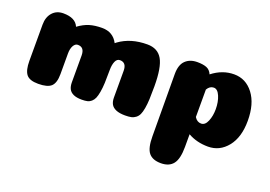

<svg xmlns="http://www.w3.org/2000/svg" viewBox="-98 -750 1722 1223"><g transform="rotate(20 763.0 -138.0)"><path d="M639 -264Q639 -320 594 -320Q574 -320 564 -297Q554 -274 554 -239Q554 -186 552.5 -151Q551 -116 546 -88Q541 -60 534 -44Q527 -28 515 -17.5Q503 -7 488 -3.5Q473 0 450 0Q415 0 393.5 -10Q372 -20 363 -38Q354 -56 354 -83V-264Q354 -320 309 -320Q291 -320 279.5 -299.5Q268 -279 268 -246V-107Q268 -47 243 -23.5Q218 0 155 0Q96 0 74.5 -27.5Q53 -55 53 -118V-364Q53 -415 80.5 -446Q108 -477 154 -477Q236 -477 258 -424Q296 -452 332.5 -463Q369 -474 418 -474Q492 -474 525 -410Q530 -414 535 -418Q612 -474 724 -474Q795 -474 826 -420Q857 -366 857 -239Q857 -186 855.5 -151Q854 -116 849 -88Q844 -60 836.5 -44Q829 -28 815.5 -17.5Q802 -7 785.5 -3.5Q769 0 744 0Q706 0 682.5 -10Q659 -20 649 -38Q639 -56 639 -83Z M1172 58Q1172 139 1145 173.5Q1118 208 1062 208Q1006 208 980 176.5Q954 145 954 65L952 -357Q952 -419 982 -448Q1012 -477 1062 -477Q1101 -477 1125 -467.5Q1149 -458 1161 -430Q1230 -484 1309 -484Q1389 -484 1440 -417Q1491 -350 1491 -235Q1491 -123 1439 -58.5Q1387 6 1308 6Q1232 6 1172 -28ZM1172 -145Q1189 -117 1217 -117Q1244 -117 1259 -153Q1274 -189 1274 -235Q1274 -284 1258 -322Q1242 -360 1216 -360Q1189 -360 1172 -331Z"/></g></svg>

Font: Coiny 2.0
Style: Regular
Weight: 400
Version: Version 1.001 July 11, 2018